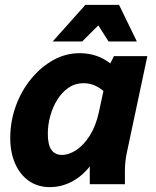

<svg xmlns="http://www.w3.org/2000/svg" viewBox="-20 -755 638 787"><path d="M22 -189Q22 -257 44.5 -319.5Q67 -382 107 -431Q147 -480 198 -508.5Q249 -537 306 -537Q379 -537 432 -495L447 -525H584L499 -125Q495 -104 493.5 -87.5Q492 -71 492 -49V0H348V-73Q317 -33 274.5 -10.5Q232 12 184 12Q135 12 98.5 -13.5Q62 -39 42 -84.5Q22 -130 22 -189ZM176 -207Q176 -161 191 -140.5Q206 -120 233 -120Q263 -120 293.5 -140.5Q324 -161 348.5 -200Q373 -239 385 -294L404 -382Q367 -414 322 -414Q288 -414 261 -395.5Q234 -377 215 -346.5Q196 -316 186 -279.5Q176 -243 176 -207ZM196 -585 330 -735H468L541 -585H425L383 -651L317 -585Z"/></svg>

Font: Radio Canada
Style: Bold Italic
Weight: 700
Italic angle: -12°
Designer: Charles Daoud, Etienne Aubert Bonn, Alexandre Saumier Demers, Jacques Le Bailly
Foundry: Radio-Canada
Version: Version 2.104; ttfautohint (v1.8.4.7-5d5b);gftools[0.9.28.de